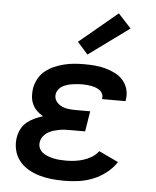

<svg xmlns="http://www.w3.org/2000/svg" viewBox="-55 -818 709 873"><g transform="rotate(5 300.0 -382.0)"><path d="M271 8Q241 8 212 5Q183 2 156 -6Q129 -14 105 -28Q81 -42 64 -63.5Q47 -85 40.5 -113.5Q34 -142 39 -171Q42 -190 51.5 -208.5Q61 -227 77 -240Q93 -253 111.5 -261.5Q130 -270 149 -276Q133 -285 120.5 -297.5Q108 -310 100.5 -326Q93 -342 91.5 -361Q90 -380 93 -399Q97 -421 108.5 -442.5Q120 -464 139 -479Q158 -494 180 -503.5Q202 -513 224.5 -518.5Q247 -524 269.5 -526Q292 -528 315 -528Q340 -528 364.5 -526Q389 -524 412.5 -517.5Q436 -511 457 -500.5Q478 -490 493.5 -472.5Q509 -455 515.5 -432Q522 -409 518 -384Q518 -382 517.5 -380.5Q517 -379 517 -377H410Q410 -377 410 -378Q410 -379 410 -379Q412 -390 408 -400Q404 -410 396 -416Q388 -422 378 -426Q368 -430 358 -432Q348 -434 337 -435Q326 -436 315 -436Q304 -436 292.5 -435Q281 -434 270 -432.5Q259 -431 247.5 -427.5Q236 -424 225.5 -418.5Q215 -413 207.5 -403Q200 -393 198 -382Q195 -364 204.5 -350Q214 -336 229 -328.5Q244 -321 261 -319Q278 -317 296 -317H361L346 -224H281Q268 -224 254.5 -223.5Q241 -223 228 -220.5Q215 -218 201.5 -214Q188 -210 176 -202.5Q164 -195 155.5 -183.5Q147 -172 145 -159Q142 -144 147.5 -131Q153 -118 163.5 -110Q174 -102 187 -97Q200 -92 214 -89Q228 -86 242.5 -85Q257 -84 271 -84Q291 -84 310.5 -86.5Q330 -89 349.5 -95Q369 -101 387 -112Q405 -123 418 -140L507 -98Q488 -69 460 -47.5Q432 -26 400.5 -13.5Q369 -1 336 3.5Q303 8 271 8ZM326 -573 278 -627 452 -772 511 -708Z"/></g></svg>

Font: Iosevka SS04 Semibold Extended
Style: Italic
Weight: 600
Width: 7
Italic angle: -9°
Monospace: yes
Designer: Belleve Invis
Foundry: Belleve Invis
Version: Version 19.0.0; ttfautohint (v1.8.4)